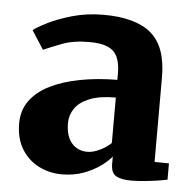

<svg xmlns="http://www.w3.org/2000/svg" viewBox="-41 -843 557 545"><g transform="rotate(5 237.5 -571.0)"><path d="M352 -339.5Q323 -339.5 308.5 -348Q294 -356.5 294 -382V-403Q284.5 -390.5 264 -375.5Q243.5 -360.5 215.5 -350.2Q187.5 -340 154.5 -340Q118.5 -340 88 -355.5Q57.5 -371 39.2 -401Q21 -431 21 -474Q21 -511 41 -538.5Q61 -566 97.2 -584Q133.5 -602 182 -611.2Q230.5 -620.5 288 -621V-639.5Q288 -667.5 279.8 -685.8Q271.5 -704 252.2 -712.5Q233 -721 199.5 -721Q154 -721 121.5 -708.5Q89 -696 70 -687.5L36 -740.5Q46 -749 74.8 -763.5Q103.5 -778 144.8 -789.8Q186 -801.5 233 -801.5Q325 -801.5 369.2 -763.8Q413.5 -726 413.5 -639.5V-398L454.5 -397.5V-351Q445.5 -349 427.5 -346.2Q409.5 -343.5 389.2 -341.5Q369 -339.5 352 -339.5ZM221 -410Q236.5 -410 255.5 -419Q274.5 -428 288 -441V-570.5Q242 -570.5 213.5 -559Q185 -547.5 172 -528.5Q159 -509.5 159 -486.5Q159 -449.5 176 -429.8Q193 -410 221 -410Z"/></g></svg>

Font: Merriweather 28pt ExtraBold
Style: Regular
Weight: 800
Version: Version 2.100